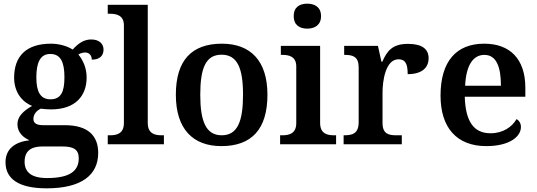

<svg xmlns="http://www.w3.org/2000/svg" viewBox="-20 -786 2927 1046"><path d="M234 240C425 240 515 167 515 47C515 -45 461 -104 333 -104H215C178 -104 162 -116 162 -138C162 -165 181 -184 202 -194C215 -192 243 -190 258 -190C391 -190 452 -264 452 -364C452 -416 432 -459 407 -489C416 -495 430 -500 444 -500C466 -500 480 -484 480 -461C528 -461 544 -487 544 -516C544 -546 522 -571 477 -571C435 -571 405 -548 376 -516C350 -533 306 -548 258 -548C122 -548 57 -479 57 -363C57 -287 97 -232 155 -209C106 -181 75 -151 75 -109C75 -63 109 -35 141 -22C62 -13 10 25 10 98C10 190 84 240 234 240ZM255 -245C199 -245 178 -288 178 -364C178 -443 198 -492 254 -492C312 -492 331 -445 331 -365C331 -287 313 -245 255 -245ZM236 184C150 184 114 151 114 95C114 25 165 12 211 12H320C379 12 409 27 409 76C409 144 363 184 236 184Z M567 0H873V-49H860C825 -49 785 -57 785 -116V-760H567V-711H580C614 -711 655 -703 655 -648V-116C655 -57 615 -49 580 -49H567Z M1186 10C1351 10 1437 -82 1437 -270C1437 -457 1343 -548 1189 -548C1024 -548 938 -457 938 -270C938 -82 1032 10 1186 10ZM1188 -49C1102 -49 1071 -125 1071 -270C1071 -415 1101 -488 1187 -488C1273 -488 1304 -415 1304 -270C1304 -125 1274 -49 1188 -49Z M1654 -630C1695 -630 1729 -650 1729 -698C1729 -747 1695 -766 1654 -766C1612 -766 1580 -747 1580 -698C1580 -650 1612 -630 1654 -630ZM1506 0H1811V-49H1799C1764 -49 1724 -57 1724 -116V-536H1510V-487H1519C1553 -487 1594 -479 1594 -424V-115C1594 -57 1553 -49 1519 -49H1506Z M1852 0H2169V-49H2138C2097 -49 2064 -57 2064 -116V-283C2064 -341 2079 -463 2151 -463C2189 -463 2201 -437 2201 -382C2276 -382 2315 -415 2315 -469C2315 -519 2279 -547 2203 -547C2119 -547 2089 -510 2063 -450H2058L2039 -536H1855V-487H1858C1902 -487 1934 -478 1934 -419V-121C1934 -58 1900 -49 1855 -49H1852Z M2629 10C2758 10 2818 -43 2818 -94C2818 -114 2808 -130 2794 -137C2770 -95 2721 -60 2652 -60C2564 -60 2516 -120 2512 -259H2842V-308C2842 -466 2757 -548 2618 -548C2466 -548 2380 -452 2380 -265C2380 -91 2468 10 2629 10ZM2709 -319H2514C2519 -428 2556 -487 2619 -487C2684 -487 2709 -422 2709 -319Z"/></svg>

Font: Noto Serif Tamil SemiBold
Style: Regular
Weight: 600
Designer: Indian Type Foundry, Tom Grace, and the Monotype Design Team
Foundry: Monotype Imaging Inc.
Version: Version 2.004